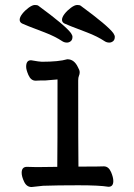

<svg xmlns="http://www.w3.org/2000/svg" viewBox="-20 -739 540 771"><path d="M67 -45Q67 -69 88 -69L128 -68L210 -69Q211 -126 211 -420Q168 -416 163 -416Q158 -416 146.5 -416Q135 -416 123 -415Q104 -415 94 -438Q85 -459 85 -471Q85 -497 104 -497H105Q139 -491 148 -491Q216 -491 250 -501H251Q278 -501 293 -469Q300 -457 300 -449Q300 -441 297 -434.5Q294 -428 294 -416Q294 -141 295 -70Q384 -70 397 -71Q416 -71 426 -48Q435 -27 435 -12Q435 11 416 11H415Q380 5 294.5 5Q209 5 153 7Q108 12 107 12Q87 12 77 -9Q67 -30 67 -45ZM441 -591Q441 -579 434 -573.5Q427 -568 419 -568Q409 -568 401 -573Q371 -593 329 -609Q247 -640 240 -644Q229 -649 229 -659.5Q229 -670 239.5 -683.5Q250 -697 265 -708Q280 -719 290 -719Q300 -719 304 -716Q413 -636 435 -606Q441 -597 441 -591ZM271 -591Q271 -579 264 -573.5Q257 -568 249 -568Q239 -568 231 -573Q201 -593 159 -609Q77 -640 70 -644Q59 -649 59 -659.5Q59 -670 69.5 -683.5Q80 -697 95 -708Q110 -719 120 -719Q130 -719 134 -716Q243 -636 265 -606Q271 -597 271 -591Z"/></svg>

Font: Moon Stars Kai HW
Style: Bold
Weight: 700
Designer: GuiWonder
Version: Version 1.101